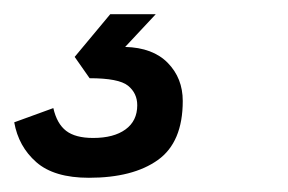

<svg xmlns="http://www.w3.org/2000/svg" viewBox="-63 -30 405 270"><path d="M62 220Q13 220 -12 198Q-37 176 -43 142L12 122Q17 144 30 154Q43 164 68 164Q97 164 113.5 152Q130 140 130 118Q130 101 117 90.5Q104 80 63 80L42 50L92 -10H156L113 36Q152 37 173 58.5Q194 80 194 112Q194 170 159 195Q124 220 62 220Z"/></svg>

Font: Geist
Style: Italic
Weight: 400
Italic angle: -12°
Designer: Basement.studio, Andrés Briganti, Mateo Zaragoza
Foundry: Basement.studio, Vercel, Andrés Briganti, Guido Ferreyra, Mateo Zaragoza
Version: Version 1.500